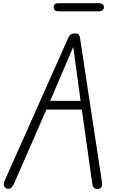

<svg xmlns="http://www.w3.org/2000/svg" viewBox="-20 -1220 735 1240"><path d="M27 -1.5Q12 -5.5 6.2 -18.8Q0.5 -32 11.5 -56L420 -974Q427.5 -991 437.2 -997.5Q447 -1004 464 -1004Q482.5 -1004 488.8 -996.2Q495 -988.5 497 -973L638.5 -43.5Q641.5 -24.5 636 -13Q630.5 -1.5 613 0Q592.5 1.5 585.2 -8.5Q578 -18.5 575.5 -36.5L508.5 -512H279.5L71 -35Q63 -17.5 52.5 -7.8Q42 2 27 -1.5ZM304 -568.5H500.5L475.5 -752L453 -917L382.5 -752ZM359.5 -1147Q341 -1147 333.8 -1154.8Q326.5 -1162.5 326.5 -1173.5Q326.5 -1184.5 333.8 -1192Q341 -1199.5 359.5 -1199.5H618Q636 -1199.5 643.5 -1192Q651 -1184.5 651 -1173.5Q651 -1163 643.2 -1155Q635.5 -1147 618 -1147Z"/></svg>

Font: Edu NSW ACT Hand
Style: Regular
Weight: 400
Designer: Tina and Corey Anderson, Eben Sorkin, Mirko Velimirovic
Foundry: Sorkin Type Co.
Version: Version 2.000